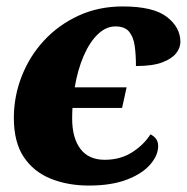

<svg xmlns="http://www.w3.org/2000/svg" viewBox="-20 -566 580 596"><path d="M256 10Q190 10 137 -11.5Q84 -33 53.5 -79Q23 -125 23 -200Q23 -267 47.5 -329.5Q72 -392 117 -440.5Q162 -489 224 -517.5Q286 -546 361 -546Q456 -546 498 -513.5Q540 -481 540 -436Q540 -418 527 -401Q514 -384 484 -372.5Q454 -361 402 -361Q402 -397 398 -424.5Q394 -452 380.5 -468Q367 -484 338 -484Q309 -484 283.5 -459.5Q258 -435 239.5 -392Q221 -349 212 -295H373L359 -231H205Q204 -215 204 -198Q204 -138 229.5 -104Q255 -70 305 -70Q354 -70 390.5 -93.5Q427 -117 447 -149Q471 -137 471 -113Q471 -84 446.5 -55.5Q422 -27 374 -8.5Q326 10 256 10Z"/></svg>

Font: Noto Serif ExtraBold
Style: Italic
Weight: 800
Italic angle: -12°
Designer: Monotype Design Team
Foundry: Monotype Imaging Inc.
Version: Version 2.013